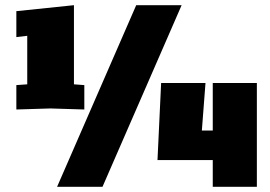

<svg xmlns="http://www.w3.org/2000/svg" viewBox="-20 -720 1040 740"><path d="M43 -298V-392L85 -395V-582L43 -577V-677L265 -700V-395L305 -392V-298L174 -302ZM200 0 505 -700H680L375 0ZM587 -103 601 -400H772L758 -217H800V-400H970V0H800V-103Z"/></svg>

Font: Tektur Condensed Black
Style: Regular
Weight: 900
Width: 3
Designer: Adam Jagosz
Foundry: Adam Jagosz
Version: Version 1.005;gftools[0.9.30]